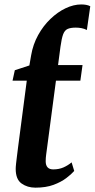

<svg xmlns="http://www.w3.org/2000/svg" viewBox="-20 -855 436 885"><path d="M143.3 10Q106.3 10 79.4 -9.2Q52.4 -28.4 52.4 -76.4Q52.4 -80.1 52.7 -85.8Q52.9 -91.5 54.2 -102.1Q55.5 -112.8 57.6 -130.6Q59.7 -148.4 63.3 -176.3L103.4 -483.1H37.8L48.3 -531.3L115.4 -553.3L123.5 -600Q132.1 -650.5 155.8 -693.3Q179.4 -736.1 212.6 -767.8Q245.7 -799.6 282.5 -817Q319.4 -834.5 354.4 -834.5Q366.1 -834.5 377 -832.6Q387.9 -830.7 396.1 -826.2L380.4 -716.7Q368.3 -722.9 355.4 -725.3Q342.6 -727.7 329.4 -727.7Q305.4 -727.7 291.8 -721.6Q278.2 -715.6 271.1 -697Q264 -678.3 258.8 -639.9L247.6 -555H360.4L350.4 -483.1H237.9L198.3 -183.7Q195.2 -159.3 192.9 -143.4Q190.6 -127.4 190.6 -111.8Q190.6 -93.4 199.2 -83.8Q207.9 -74.2 225.2 -74.2Q251.6 -74.2 272.3 -83.2Q292.9 -92.3 310.1 -106.6L322.1 -67Q309.1 -52 285.5 -34.1Q261.9 -16.1 226.8 -3Q191.7 10 143.3 10Z"/></svg>

Font: Merriweather Light
Style: Italic
Weight: 300
Italic angle: -7.8°
Designer: Eben Sorkin
Foundry: Eben Sorkin
Version: Version 2.101